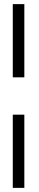

<svg xmlns="http://www.w3.org/2000/svg" viewBox="-20 -776 188 931"><path d="M42 -401V-756H98V-401ZM42 135V-220H98V135Z"/></svg>

Font: Stick No Bills Light
Style: Regular
Weight: 300
Version: Version 2.000